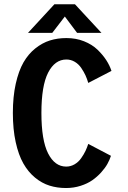

<svg xmlns="http://www.w3.org/2000/svg" viewBox="-20 -888 610 918"><path d="M465 -731H348.5L290 -809L230 -731H114L240 -867.5H338.5ZM295.5 11Q253.5 11 216.8 -0.5Q180 -12 147.5 -38.8Q115 -65.5 91.8 -106.2Q68.5 -147 55 -208.5Q41.5 -270 41.5 -348Q41.5 -425.5 55.2 -487.2Q69 -549 92.2 -589.5Q115.5 -630 148.8 -656.5Q182 -683 218.5 -694.5Q255 -706 297.5 -706Q343 -706 381.5 -690.8Q420 -675.5 445.8 -650.8Q471.5 -626 488 -600.5Q504.5 -575 513 -549L402 -491.5Q396.5 -510.5 388.8 -527.5Q381 -544.5 368.5 -563Q356 -581.5 337.5 -592.5Q319 -603.5 297.5 -603.5Q242.5 -603.5 210.2 -540.8Q178 -478 178 -348Q178 -217.5 210 -154.5Q242 -91.5 296.5 -91.5Q318 -91.5 336.8 -102.5Q355.5 -113.5 368.2 -131.8Q381 -150 388.8 -166.5Q396.5 -183 402 -200L510.5 -143Q504.5 -124 493.5 -104.2Q482.5 -84.5 463.5 -63.5Q444.5 -42.5 421.2 -26.2Q398 -10 365.2 0.5Q332.5 11 295.5 11Z"/></svg>

Font: League Mono Narrow SemiBold
Style: Regular
Weight: 600
Width: 3
Designer: Tyler Finck
Foundry: The League of Moveable Type / Tyler Finck
Version: Version 2.210